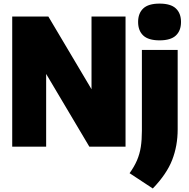

<svg xmlns="http://www.w3.org/2000/svg" viewBox="-20 -834 1074 1092"><path d="M49.5 0V-740H255L500.5 -326.5V-740H694V0H488L242.5 -413.5V0ZM849 238 717 151Q744 113.5 759.2 77.8Q774.5 42 780.8 1.8Q787 -38.5 787 -90V-550H990.5V-98Q990.5 -4.5 959.2 75.8Q928 156 849 238ZM887.5 -604.5Q824 -604.5 794.8 -632Q765.5 -659.5 765.5 -709Q765.5 -758.5 794.8 -786Q824 -813.5 887.5 -813.5Q951 -813.5 980.2 -786Q1009.5 -758.5 1009.5 -709Q1009.5 -659.5 980.2 -632Q951 -604.5 887.5 -604.5Z"/></svg>

Font: Encode Sans Semi Condensed Black
Style: Regular
Weight: 900
Width: 4
Designer: Multiple Designers
Foundry: Impallari Type
Version: Version 3.000; ttfautohint (v1.8.3) -l 8 -r 50 -G 200 -x 14 